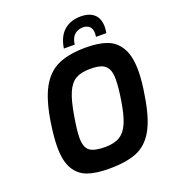

<svg xmlns="http://www.w3.org/2000/svg" viewBox="-165 -1058 1052 1184"><g transform="rotate(-20 361.0 -465.5)"><path d="M91 -228Q91 -293 106 -390Q128 -529 171 -606Q214 -683 284.5 -714.5Q355 -746 467 -746Q548 -746 603 -726Q658 -706 690 -652Q722 -598 722 -501Q722 -434 706 -341Q684 -200 641 -125Q598 -50 529 -22Q460 6 346 6Q263 6 208 -13Q153 -32 122 -83.5Q91 -135 91 -228ZM559 -361Q573 -445 573 -499Q573 -545 559 -569.5Q545 -594 518 -603.5Q491 -613 445 -613Q386 -613 350.5 -592.5Q315 -572 292.5 -520Q270 -468 254 -370Q239 -282 239 -236Q239 -173 268.5 -150.5Q298 -128 370 -128Q429 -128 465.5 -150Q502 -172 523.5 -222Q545 -272 559 -361ZM502 -937Q558 -937 589 -909Q620 -881 620 -825Q620 -814 616 -786H548Q550 -802 550 -808Q550 -840 533.5 -854.5Q517 -869 491 -869Q459 -869 436.5 -849.5Q414 -830 408 -786H337Q349 -863 392 -900Q435 -937 502 -937Z"/></g></svg>

Font: Exo
Style: Bold Italic
Weight: 700
Italic angle: -9°
Designer: Natanael Gama
Foundry: Natanael Gama
Version: Version 1.500; ttfautohint (v1.6)